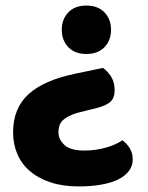

<svg xmlns="http://www.w3.org/2000/svg" viewBox="-20 -504 531 690"><path d="M350 -260Q366 -249 379 -229Q392 -209 392 -180Q392 -152 377 -138.5Q362 -125 332 -117L256 -98Q222 -87 206 -72Q190 -57 190 -28Q190 -3 211.5 17Q233 37 283 37Q324 37 360.5 26.5Q397 16 420 0Q436 12 446.5 29Q457 46 457 69Q457 93 442.5 111.5Q428 130 402.5 142Q377 154 341 160Q305 166 263 166Q206 166 162 151.5Q118 137 88 111.5Q58 86 42.5 50Q27 14 27 -28Q27 -115 82.5 -165.5Q138 -216 250 -239ZM379 -397Q379 -359 355.5 -334.5Q332 -310 290 -310Q249 -310 225.5 -334.5Q202 -359 202 -397Q202 -435 225.5 -459.5Q249 -484 290 -484Q332 -484 355.5 -459.5Q379 -435 379 -397Z"/></svg>

Font: Baloo Da 2
Style: Bold
Weight: 700
Designer: Noopur Datye, Sulekha Rajkumar and Ek Type
Foundry: Ek Type
Version: Version 1.640;hotconv 1.0.111;makeotfexe 2.5.65597; ttfautoh